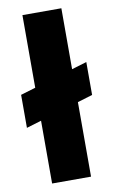

<svg xmlns="http://www.w3.org/2000/svg" viewBox="-85 -785 491 831"><g transform="rotate(-10 160.5 -370.0)"><path d="M9.5 -256.1V-401.2L312 -492V-347.4ZM75 0V-740H246.1V0Z"/></g></svg>

Font: Poppins Variable
Style: Regular
Weight: 100
Designer: Jonny Pinhorn
Foundry: Indian Type Foundry
Version: Version 6.000